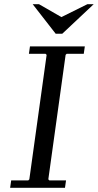

<svg xmlns="http://www.w3.org/2000/svg" viewBox="-20 -890 464 910"><path d="M296 -635 291 -630 209 -40 214 -35H293L288 0H28L33 -35H114L119 -40L201 -630L196 -635H117L122 -670H382L377 -635ZM394 -870H424L275 -730H244L135 -870H165L271 -809Z"/></svg>

Font: Brygada 1918
Style: Italic
Weight: 400
Italic angle: -8°
Designer: Mateusz Machalski | Borys Kosmynka | Przemek Hoffer
Foundry: NIEPODLEGLA 2018
Version: Version 3.006